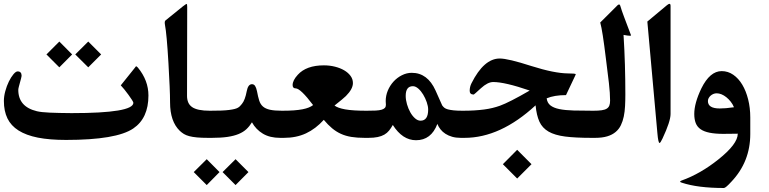

<svg xmlns="http://www.w3.org/2000/svg" viewBox="-20 -735 3959 989"><path d="M744.6 -243.2Q744.6 -126 666.5 -73.2Q579.6 -14.2 320.3 -14.2Q235.4 -14.2 175 -26.1Q114.7 -38.1 75.7 -62.7Q36.6 -87.4 18.3 -125.2Q0 -163.1 0 -215.3Q0 -238.8 7.3 -265.6Q14.6 -292.5 25.6 -314.9Q36.6 -337.4 49.1 -352.3Q61.5 -367.2 70.8 -367.2Q91.3 -367.2 91.3 -344.2Q91.3 -340.8 88.6 -331.1Q85.9 -321.3 82.8 -309.8Q79.6 -298.3 76.9 -287.8Q74.2 -277.3 74.2 -272Q74.2 -229 97.9 -201.4Q121.6 -173.8 169.9 -162.1Q191.9 -156.7 236.3 -154.8Q280.8 -152.8 348.6 -152.3Q667 -152.3 667 -205.6Q667 -209 659.7 -220.5Q652.3 -231.9 642.1 -246.1Q631.8 -260.3 620.6 -274.2Q609.4 -288.1 602.1 -295.4L673.8 -384.8Q676.8 -388.7 678.7 -391.4Q680.7 -394 681.6 -393.6Q683.6 -393.6 690.4 -386.7Q744.6 -320.8 744.6 -243.2ZM501 -454.6 434.6 -388.2 367.7 -454.6 434.6 -521ZM351.6 -454.6 285.6 -388.2 219.2 -454.6 285.6 -521Z M1051.3 -24.9Q1018.1 -24.9 994.6 -27.1Q971.2 -29.3 954.8 -33.7Q938.5 -38.1 927.2 -44.9Q916 -51.8 906.2 -61Q856 -109.4 856 -207.5Q856 -241.2 853.8 -290.8Q851.6 -340.3 847.7 -409.2Q838.9 -560.5 829.6 -607.9Q829.1 -610.8 828.9 -613.3Q828.6 -615.7 828.6 -618.2Q828.6 -626 831.5 -628.9L921.9 -702.1Q939 -714.8 940.4 -714.8L941.4 -714.4Q944.3 -713.9 944.3 -699.2L943.4 -241.2Q943.4 -222.2 949.5 -207.8Q955.6 -193.4 969 -183.8Q982.4 -174.3 1005.4 -169.4Q1028.3 -164.6 1061.5 -164.6H1066.4Q1070.3 -164.6 1073 -158.7Q1075.7 -152.8 1077.4 -143.1Q1079.1 -133.3 1080.1 -120.6Q1081.1 -107.9 1081.1 -95.2Q1081.1 -81.5 1080.1 -69.1Q1079.1 -56.6 1077.4 -46.6Q1075.7 -36.6 1073 -30.8Q1070.3 -24.9 1066.4 -24.9Z M1259.8 151.4 1193.4 218.3 1126.5 151.4 1193.4 85ZM1110.8 151.4 1044.9 218.3 978 151.4 1044.9 85ZM1422.9 -24.9Q1370.1 -24.9 1334.2 -46.4Q1298.3 -67.9 1277.8 -105Q1265.6 -85 1249.5 -69.8Q1233.4 -54.7 1209.2 -44.7Q1185.1 -34.7 1151.6 -29.8Q1118.2 -24.9 1071.3 -24.9H1056.6Q1052.7 -24.9 1050 -30.8Q1047.4 -36.6 1045.7 -46.6Q1043.9 -56.6 1042.7 -69.1Q1041.5 -81.5 1041.5 -95.2Q1041.5 -107.9 1042.7 -120.6Q1043.9 -133.3 1045.7 -143.1Q1047.4 -152.8 1050 -158.7Q1052.7 -164.6 1056.6 -164.6H1061.5Q1096.2 -164.6 1120.4 -165.5Q1144.5 -166.5 1161.1 -168.7Q1177.7 -170.9 1188.2 -173.6Q1198.7 -176.3 1205.6 -180.2Q1212.4 -184.1 1216.8 -189Q1221.2 -193.8 1226.1 -199.7Q1242.2 -218.8 1251 -265.6Q1257.8 -301.3 1277.8 -301.3Q1288.1 -301.3 1293.9 -292.5Q1299.8 -283.7 1303.7 -265.6Q1309.1 -236.3 1315.2 -217Q1321.3 -197.8 1334.5 -186.3Q1347.7 -174.8 1370.6 -169.7Q1393.6 -164.6 1432.6 -164.6H1437.5Q1441.4 -164.6 1444.1 -158.7Q1446.8 -152.8 1448.5 -143.1Q1450.2 -133.3 1451.4 -120.6Q1452.6 -107.9 1452.6 -95.2Q1452.6 -81.5 1451.4 -69.1Q1450.2 -56.6 1448.5 -46.6Q1446.8 -36.6 1444.1 -30.8Q1441.4 -24.9 1437.5 -24.9Z M1857.9 -24.9Q1818.8 -24.9 1789.3 -29.8Q1759.8 -34.7 1735.8 -45.7Q1711.9 -56.6 1690.7 -74.2Q1669.4 -91.8 1647.9 -117.7Q1606 -71.3 1556.2 -48.1Q1506.3 -24.9 1442.4 -24.9H1427.7Q1423.8 -24.9 1421.1 -30.8Q1418.5 -36.6 1416.7 -46.6Q1415 -56.6 1413.8 -69.1Q1412.6 -81.5 1412.6 -95.2Q1412.6 -107.9 1413.8 -120.6Q1415 -133.3 1416.7 -143.1Q1418.5 -152.8 1421.1 -158.7Q1423.8 -164.6 1427.7 -164.6H1432.6Q1467.8 -164.6 1493.7 -166.5Q1519.5 -168.5 1538.3 -172.1Q1557.1 -175.8 1570.3 -181.2Q1583.5 -186.5 1592.8 -193.8Q1527.8 -279.8 1502.9 -279.8Q1487.3 -279.8 1487.3 -296.9Q1487.3 -320.8 1513.7 -349.6Q1557.6 -398.4 1648.4 -398.4Q1678.2 -398.4 1705.3 -391.6Q1732.4 -384.8 1752.9 -372.8Q1773.4 -360.8 1785.6 -344.2Q1797.9 -327.6 1797.9 -307.1Q1797.9 -276.4 1761.7 -240.2Q1750 -228.5 1703.1 -191.4Q1719.2 -178.7 1758.3 -171.6Q1797.4 -164.6 1868.2 -164.6H1873Q1877 -164.6 1879.6 -158.7Q1882.3 -152.8 1884 -143.1Q1885.7 -133.3 1886.7 -120.6Q1887.7 -107.9 1887.7 -95.2Q1887.7 -81.5 1886.7 -69.1Q1885.7 -56.6 1884 -46.6Q1882.3 -36.6 1879.6 -30.8Q1877 -24.9 1873 -24.9Z M2353 -24.9Q2328.6 -24.9 2309.1 -30.5Q2289.6 -36.1 2274.7 -45.7Q2259.8 -55.2 2249.3 -68.4Q2238.8 -81.5 2232.9 -96.7Q2201.2 -12.7 2123 -12.7Q2053.2 -12.7 2003.4 -91.3Q1994.1 -74.7 1984.1 -62.3Q1974.1 -49.8 1959.7 -41.5Q1945.3 -33.2 1925.5 -29.1Q1905.8 -24.9 1877.9 -24.9H1863.3Q1859.4 -24.9 1856.7 -30.8Q1854 -36.6 1852.3 -46.6Q1850.6 -56.6 1849.4 -69.1Q1848.1 -81.5 1848.1 -95.2Q1848.1 -107.9 1849.4 -120.6Q1850.6 -133.3 1852.3 -143.1Q1854 -152.8 1856.7 -158.7Q1859.4 -164.6 1863.3 -164.6H1868.2Q1896 -164.6 1915 -165.5Q1934.1 -166.5 1945.6 -169.9Q1957 -173.3 1962.4 -179.2Q1967.8 -185.1 1967.8 -194.8Q1967.8 -199.2 1967.3 -204.3Q1966.8 -209.5 1966.8 -214.4Q1966.8 -242.2 1977.5 -268.1Q1988.3 -293.9 2006.8 -314.5Q2025.4 -335 2050 -347.4Q2074.7 -359.9 2101.1 -359.9Q2182.6 -359.9 2223.6 -268.6L2257.8 -191.9Q2262.7 -185.1 2269 -179.9Q2275.4 -174.8 2287.1 -171.6Q2298.8 -168.5 2317.1 -166.5Q2335.4 -164.6 2362.8 -164.6H2367.7Q2372.1 -164.6 2374.8 -158.7Q2377.4 -152.8 2379.2 -143.1Q2380.9 -133.3 2381.8 -120.6Q2382.8 -107.9 2382.8 -95.2Q2382.8 -81.5 2381.8 -69.1Q2380.9 -56.6 2379.2 -46.6Q2377.4 -36.6 2374.8 -30.8Q2372.1 -24.9 2367.7 -24.9ZM2185.5 -170.4Q2185.5 -187.5 2178.2 -208.5Q2170.9 -229.5 2159.9 -247.8Q2148.9 -266.1 2134.8 -278.6Q2120.6 -291 2106.9 -291Q2069.8 -291 2069.8 -241.2Q2069.8 -220.7 2076.4 -198Q2083 -175.3 2093.5 -156.5Q2104 -137.7 2117.9 -125.5Q2131.8 -113.3 2146 -113.3Q2185.5 -113.3 2185.5 -170.4Z M2717.8 110.8 2644 184.6 2570.3 110.8 2644 36.6ZM3025.9 -24.9Q2944.3 -24.9 2891.1 -31.7Q2837.9 -38.6 2805.7 -57.1Q2773.4 -75.7 2758.5 -108.4Q2743.7 -141.1 2738.8 -192.4Q2557.6 -24.9 2372.6 -24.9H2357.9Q2354 -24.9 2351.3 -30.8Q2348.6 -36.6 2346.9 -46.6Q2345.2 -56.6 2344 -69.1Q2342.8 -81.5 2342.8 -95.2Q2342.8 -107.9 2344 -120.6Q2345.2 -133.3 2346.9 -143.1Q2348.6 -152.8 2351.3 -158.7Q2354 -164.6 2357.9 -164.6H2362.8Q2396.5 -164.6 2423.8 -166.3Q2451.2 -168 2474.6 -171.1Q2498 -174.3 2517.8 -179.2Q2537.6 -184.1 2555.2 -190.4Q2603 -207.5 2708.5 -268.6Q2580.6 -312.5 2520.5 -312.5Q2492.2 -312.5 2457 -280.3Q2421.9 -248 2420.4 -248Q2399.4 -248 2399.4 -267.1Q2399.4 -288.1 2408.7 -306.2Q2472.7 -433.6 2554.2 -433.6Q2597.2 -433.6 2716.8 -395Q2776.9 -376 2823.2 -366.7Q2869.6 -357.4 2902.8 -356.9Q2945.8 -356.9 2945.8 -352.5Q2944.8 -350.1 2942.4 -344.2L2895.5 -245.1Q2835.4 -245.1 2795.9 -228.5Q2798.8 -205.1 2815.2 -192.1Q2831.5 -179.2 2861.3 -173.1Q2891.1 -167 2934.8 -165.8Q2978.5 -164.6 3035.6 -164.6H3040.5Q3044.4 -164.6 3047.1 -158.7Q3049.8 -152.8 3051.8 -143.1Q3053.7 -133.3 3054.7 -120.6Q3055.7 -107.9 3055.7 -95.2Q3055.7 -81.5 3054.7 -69.1Q3053.7 -56.6 3051.8 -46.6Q3049.8 -36.6 3047.1 -30.8Q3044.4 -24.9 3040.5 -24.9Z M3227.1 -562Q3228 -559.6 3229 -557.1Q3230 -554.7 3230.5 -552.7Q3230 -550.8 3224.1 -550.8Q3215.3 -550.8 3191.9 -555.2Q3196.8 -476.6 3199 -400.9Q3201.2 -325.2 3201.2 -248Q3201.2 -217.3 3199.7 -188.5Q3198.2 -159.7 3193.1 -135Q3188 -110.4 3178.2 -90.1Q3168.5 -69.8 3151.1 -55.2Q3133.8 -40.5 3107.9 -32.7Q3082 -24.9 3045.4 -24.9H3030.8Q3026.9 -24.9 3024.2 -30.8Q3021.5 -36.6 3019.8 -46.6Q3018.1 -56.6 3016.8 -69.1Q3015.6 -81.5 3015.6 -95.2Q3015.6 -107.9 3016.8 -120.6Q3018.1 -133.3 3019.8 -143.1Q3021.5 -152.8 3024.2 -158.7Q3026.9 -164.6 3030.8 -164.6H3035.6Q3062 -164.6 3078.9 -167Q3095.7 -169.4 3105.2 -175.3Q3114.7 -181.2 3118.7 -191.2Q3122.6 -201.2 3122.6 -216.8Q3122.6 -253.9 3116.5 -307.4Q3110.4 -360.8 3101.1 -432.6Q3092.3 -504.9 3085.2 -550.8Q3078.1 -596.7 3071.8 -619.1L3162.1 -709Q3166.5 -711.9 3168.5 -711.9Q3172.9 -711.9 3174.8 -706.1Q3181.6 -682.1 3195.1 -646.7Q3208.5 -611.3 3227.1 -562Z M3434.1 -147.9Q3434.1 -109.9 3392.6 -21.5Q3381.8 1.5 3377.4 1.5Q3370.6 1.5 3366.2 -49.3L3314.5 -624L3414.6 -707.5Q3423.8 -715.3 3428.7 -715.3Q3434.1 -715.3 3434.1 -704.1Z M3844.7 -44.9Q3844.7 98.1 3747.6 200.7Q3717.8 233.4 3709 233.4Q3574.2 233.4 3492.2 206.1Q3483.4 203.6 3483.4 200.2Q3483.4 197.8 3491.2 194.8Q3587.9 160.2 3680.2 86.4Q3780.3 6.8 3780.3 -46.4Q3775.9 -46.4 3765.9 -46.1Q3755.9 -45.9 3744.6 -45.9Q3733.4 -45.9 3723.4 -45.7Q3713.4 -45.4 3708 -45.4Q3664.6 -45.4 3635.5 -51.3Q3606.4 -57.1 3588.9 -69.3Q3571.3 -81.5 3563.7 -101.1Q3556.2 -120.6 3556.2 -147.9Q3556.2 -203.6 3592.8 -279.8Q3636.7 -368.7 3697.3 -368.7Q3730 -368.7 3757.1 -349.9Q3784.2 -331.1 3803.5 -298.8Q3822.8 -266.6 3833.7 -223.1Q3844.7 -179.7 3844.7 -129.4ZM3760.7 -182.6Q3754.4 -198.2 3743.9 -211.4Q3733.4 -224.6 3721.2 -234.4Q3709 -244.1 3696.3 -249.3Q3683.6 -254.4 3671.4 -254.4Q3663.1 -254.4 3655 -251.2Q3647 -248 3640.6 -242.4Q3634.3 -236.8 3630.4 -229.7Q3626.5 -222.7 3626.5 -214.4Q3626.5 -176.3 3687.5 -176.3Q3701.7 -176.3 3719.7 -177.7Q3737.8 -179.2 3760.7 -182.6Z"/></svg>

Font: XB Kayhan
Style: Bold
Weight: 700
Designer: Behnam
Foundry: Irmug
Version: Version 7.300 2009